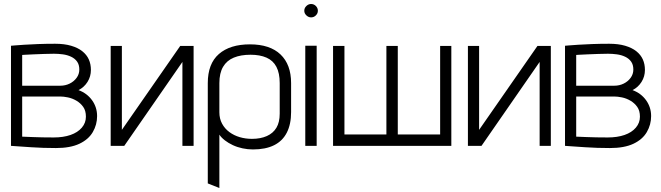

<svg xmlns="http://www.w3.org/2000/svg" viewBox="-20 -730 3309 961"><path d="M373 -279Q401 -293 418 -320Q435 -347 435 -380Q435 -409 424.5 -432.5Q414 -456 392 -473.5Q370 -491 336 -501Q302 -511 256 -511Q211 -511 171 -509.5Q131 -508 100.5 -506Q70 -504 52.5 -502.5Q35 -501 35 -501V0Q35 0 48.5 1Q62 2 85 3.5Q108 5 136.5 7Q165 9 197 10Q229 11 260 11Q332 11 377.5 -10.5Q423 -32 444.5 -69Q466 -106 466 -149Q466 -193 441 -228Q416 -263 373 -279ZM250 -461Q272 -461 294.5 -458Q317 -455 336 -446Q355 -437 366 -421.5Q377 -406 377 -382Q377 -359 363.5 -340.5Q350 -322 328.5 -311.5Q307 -301 282 -301H91V-455Q91 -455 107.5 -456Q124 -457 149 -458Q174 -459 201 -460Q228 -461 250 -461ZM249 -42Q221 -42 193 -42.5Q165 -43 142 -44Q119 -45 105 -45.5Q91 -46 91 -46V-247H281Q298 -247 320 -242.5Q342 -238 362.5 -226Q383 -214 396.5 -195Q410 -176 410 -146Q410 -115 389.5 -91Q369 -67 333 -54.5Q297 -42 249 -42Z M590 -500H534V0H602L893 -420V0H949V-500H882L590 -80Z M1437 -169V-314Q1437 -407 1384 -457.5Q1331 -508 1231 -508Q1131 -508 1075.5 -459.5Q1020 -411 1020 -314V188L1078 211V-56Q1088 -41 1105.5 -27.5Q1123 -14 1145.5 -3.5Q1168 7 1194 12.5Q1220 18 1246 18Q1309 18 1351.5 -3Q1394 -24 1415.5 -66Q1437 -108 1437 -169ZM1380 -314V-161Q1380 -118 1363.5 -90.5Q1347 -63 1315.5 -49Q1284 -35 1241 -35Q1209 -35 1180 -43.5Q1151 -52 1128 -69Q1105 -86 1091.5 -111Q1078 -136 1078 -168V-314Q1078 -364 1096.5 -395.5Q1115 -427 1150 -441.5Q1185 -456 1234 -456Q1281 -456 1314 -441.5Q1347 -427 1363.5 -395.5Q1380 -364 1380 -314Z M1508 0H1565V-501H1508ZM1537 -710Q1524 -710 1513.5 -700Q1503 -690 1503 -676Q1503 -663 1513.5 -653Q1524 -643 1537 -643Q1551 -643 1561 -653Q1571 -663 1571 -676Q1571 -690 1561 -700Q1551 -710 1537 -710Z M2183 -500V-57H1971V-500H1914V-57H1704V-500H1647V0H2239V-500Z M2378 -500H2322V0H2390L2681 -420V0H2737V-500H2670L2378 -80Z M3146 -279Q3174 -293 3191 -320Q3208 -347 3208 -380Q3208 -409 3197.5 -432.5Q3187 -456 3165 -473.5Q3143 -491 3109 -501Q3075 -511 3029 -511Q2984 -511 2944 -509.5Q2904 -508 2873.5 -506Q2843 -504 2825.5 -502.5Q2808 -501 2808 -501V0Q2808 0 2821.5 1Q2835 2 2858 3.5Q2881 5 2909.5 7Q2938 9 2970 10Q3002 11 3033 11Q3105 11 3150.5 -10.5Q3196 -32 3217.5 -69Q3239 -106 3239 -149Q3239 -193 3214 -228Q3189 -263 3146 -279ZM3023 -461Q3045 -461 3067.5 -458Q3090 -455 3109 -446Q3128 -437 3139 -421.5Q3150 -406 3150 -382Q3150 -359 3136.5 -340.5Q3123 -322 3101.5 -311.5Q3080 -301 3055 -301H2864V-455Q2864 -455 2880.5 -456Q2897 -457 2922 -458Q2947 -459 2974 -460Q3001 -461 3023 -461ZM3022 -42Q2994 -42 2966 -42.5Q2938 -43 2915 -44Q2892 -45 2878 -45.5Q2864 -46 2864 -46V-247H3054Q3071 -247 3093 -242.5Q3115 -238 3135.5 -226Q3156 -214 3169.5 -195Q3183 -176 3183 -146Q3183 -115 3162.5 -91Q3142 -67 3106 -54.5Q3070 -42 3022 -42Z"/></svg>

Font: AdventPro_ExpandedRegular
Style: ExpandedRegular
Weight: 400
Width: 7
Designer: VivaRado, Andreas Kalpakidis
Foundry: VivaRado, Andreas Kalpakidis
Version: Version 3.000